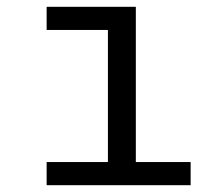

<svg xmlns="http://www.w3.org/2000/svg" viewBox="-20 -544 658 564"><path d="M379 -524V-68H540V0H117V-68H297V-456H117V-524Z"/></svg>

Font: Fragment Mono
Style: Regular
Weight: 400
Monospace: yes
Designer: Wei Huang based on Nimbus Sans by URW Studio, based on Helvetica by Max Miedinger.
Foundry: Wei Huang
Version: Version 1.021; ttfautohint (v1.8.4.7-5d5b)